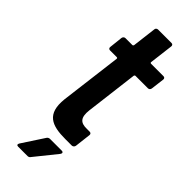

<svg xmlns="http://www.w3.org/2000/svg" viewBox="-270 -665 863 863"><g transform="rotate(45 161.5 -233.5)"><path d="M315 -435 323 -499C324 -506 320 -511 313 -511H233C231 -511 229 -513 229 -516L243 -630C244 -637 240 -642 233 -642H148C141 -642 135 -637 135 -630L121 -516C120 -513 118 -511 115 -511H71C65 -511 59 -506 58 -499L51 -435C50 -428 54 -423 61 -423H104C107 -423 109 -421 109 -418L72 -123C61 -20 114 1 201 1H243C250 0 255 -5 256 -12L265 -88C266 -95 262 -100 255 -100H237C197 -99 180 -116 186 -167L217 -418C218 -421 220 -423 223 -423H302C309 -423 314 -428 315 -435ZM75 175H135C141 175 146 172 149 167L232 64C238 56 236 49 226 49H152C146 49 140 52 137 57L69 161C64 169 66 175 75 175Z"/></g></svg>

Font: Barlow Semi Condensed SemiBold
Style: Italic
Weight: 600
Width: 4
Italic angle: -7°
Designer: Jeremy Tribby
Foundry: Tribby Type
Version: Version 1.422;hotconv 1.0.109;makeotfexe 2.5.65596